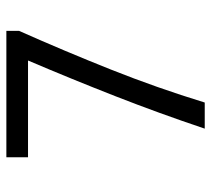

<svg xmlns="http://www.w3.org/2000/svg" viewBox="-50 -613 663 603"><g transform="rotate(-90 281.5 -311.5)"><path d="M179 0Q227 -143 281 -281Q335 -419 393 -555H89V-623H486V-583Q422 -439 364.5 -294.5Q307 -150 261 0Z"/></g></svg>

Font: Inconsolata SemiExpanded Thin
Style: Regular
Weight: 100
Width: 6
Monospace: yes
Designer: Raph Levien, Cyreal, Brenton Simpson
Foundry: Raph Levien, Cyreal, Google
Version: Version 3.100; ttfautohint (v1.8.4.7-5d5b)